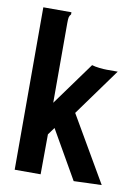

<svg xmlns="http://www.w3.org/2000/svg" viewBox="-79 -723 557 780"><g transform="rotate(10 200.0 -333.0)"><path d="M166 -195 144 -165 143 0H36V-670H152V-661Q146 -655 144.5 -647.5Q143 -640 143 -624V-295L272 -473Q285 -469 303 -467Q321 -465 333 -465H379L238 -270L395 0L280 4Z"/></g></svg>

Font: Inconsolata Condensed ExtraBold
Style: Regular
Weight: 800
Width: 3
Monospace: yes
Designer: Raph Levien, Cyreal, Brenton Simpson
Foundry: Raph Levien, Cyreal, Google
Version: Version 3.001; ttfautohint (v1.8.2.53-6de2)